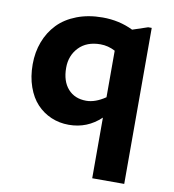

<svg xmlns="http://www.w3.org/2000/svg" viewBox="-81 -556 775 857"><g transform="rotate(10 307.0 -127.5)"><path d="M43.9 -225.1Q43.9 -280.3 61.8 -327.4Q79.6 -374.5 113.3 -409.7Q147 -444.8 199 -464.8Q251 -484.9 315.9 -484.9Q391.1 -484.9 454.1 -454.1L522.9 -477.1H539.1V230H394V-44.9Q333 13.2 249 13.2Q206.1 13.2 168.9 -2.7Q131.8 -18.6 104 -48.1Q76.2 -77.6 60.1 -123.3Q43.9 -168.9 43.9 -225.1ZM193.8 -235.8Q193.8 -174.8 224.4 -140.4Q254.9 -106 307.1 -106Q348.1 -106 394 -137.2V-348.1Q361.8 -365.2 327.1 -365.2Q264.6 -365.2 229.2 -328.1Q193.8 -291 193.8 -235.8Z"/></g></svg>

Font: IntelOne Mono Bold
Style: Regular
Weight: 700
Designer: Fred Shallcrass
Foundry: Frere-Jones Type LLC
Version: Version 1.200;hotconv 1.1.0;makeotfexe 2.6.0;FJTRelease1.2